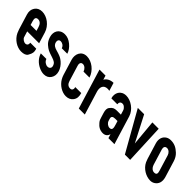

<svg xmlns="http://www.w3.org/2000/svg" viewBox="164 -1320 2166 2166"><g transform="rotate(45 1247.0 -237.5)"><path d="M262.5 -91C242.9 -91 211.2 -111.7 204.7 -133L183 -204H373L332.6 -336C306.8 -420.6 223.5 -482 146 -482C106.6 -482 77.2 -467.5 57.8 -438.5C38.3 -409.5 34.6 -375.3 46.6 -336L102 -155C106.2 -141 111.7 -126.8 118.4 -112.5C152 -41 226.6 6 294.2 6C336.8 6 364.8 -5.2 377.9 -27.5C391.1 -49.8 398.6 -68.3 400.5 -83C402.3 -97.7 401 -112.3 396.5 -127L393.1 -138H298.1C302 -114.3 294.4 -91 262.5 -91ZM173.7 -388C207.7 -388 228.4 -362.8 238.8 -329L253.1 -282H159.1L144.8 -329C134.6 -362.2 138 -388 173.7 -388Z M625.3 -84C597.4 -84 565.4 -106.5 556.1 -137H467.1C475.4 -109.7 489.4 -85.2 509 -63.5C545.3 -23.5 606.3 7 656.1 7C694.8 7 723.5 -7.5 742.3 -36.5C761.1 -65.5 764.6 -99.3 752.8 -138C742.3 -172.1 718.3 -205.7 688.8 -231C658.1 -257.3 639.4 -264.3 601.3 -277L567.2 -287C537.4 -295.8 509.8 -308 499.4 -342C492 -366.1 500 -393 529.8 -393C557.3 -393 584.4 -374.7 593.5 -345H681.5C670.7 -380.3 648.3 -412 614.4 -440C580.5 -468 545.3 -482 508.6 -482C421.2 -482 388.3 -410.8 409.7 -341C420.3 -306.3 436.1 -279.8 457 -261.5C498.5 -225.1 520.4 -217.7 568.2 -202L589.3 -195C610.7 -188.3 627.2 -180.8 638.7 -172.5C650.3 -164.2 658.7 -151.3 664 -134C671.9 -108 657.7 -84 625.3 -84Z M981.3 -90C946.7 -90 926.8 -111.1 916.1 -146L859.3 -332C854.8 -346.7 853.9 -357.8 856.5 -365.5C860.9 -378 867.8 -388 889.1 -388C917.4 -388 943.9 -362.5 953.3 -332H1048.3C1022 -418 937.3 -482 858.4 -482C771.4 -482 742.1 -401.2 763.3 -332L820.1 -146C825.2 -129.3 832.4 -113 841.6 -97C876.9 -35.9 945.4 6 1006.6 6C1045.9 6 1075.7 -8 1095.8 -36C1117.3 -65.9 1119.3 -99.8 1106.1 -143H1011.1C1018.8 -117.8 1012.4 -90 981.3 -90Z M1312.6 -384 1282.6 -482C1229.1 -482 1191.2 -455.4 1176 -425L1160.4 -476H1064.4L1210 0H1306L1220.7 -279C1204.2 -332.7 1216.9 -388 1284.3 -388C1293.5 -388 1303.7 -386.3 1312.6 -384Z M1668 -48 1682.6 0H1778.6L1674.4 -341C1649.5 -422.2 1561.2 -482 1487.3 -482C1401.4 -482 1367.4 -409.5 1388.4 -341H1483.4C1479.6 -364.3 1489 -388 1520 -388C1532.7 -388 1544.1 -383.3 1554.3 -374C1575 -355 1576.4 -347.5 1582.4 -328L1594.9 -287H1530.9C1510.9 -287 1494.7 -283.8 1482.3 -277.5C1469.9 -271.2 1457.5 -259.3 1445.1 -242C1432.8 -224.7 1432 -198.3 1442.8 -163L1459.3 -109C1465 -90.3 1469.9 -70.7 1488.3 -50C1518.4 -12.7 1554.5 6 1596.5 6C1641.8 6 1660.1 -21.2 1668 -48ZM1582.7 -209H1618.7L1632.8 -163C1643.1 -129.4 1653.4 -90 1610.1 -90C1583.6 -90 1554.4 -111.9 1545.8 -140L1538.5 -164C1529.1 -194.9 1544.6 -209 1582.7 -209Z M1945.3 0H2029.3L2008.7 -476H1907.7L1935.9 -168L1776.7 -476H1675.7Z M2102.4 -336 2160.5 -146C2164.8 -132 2169.7 -119.2 2175.3 -107.5C2208.6 -37.6 2286.8 6 2354 6C2374.6 6 2393.3 0.5 2409.9 -10.5C2448.3 -35.9 2466.3 -81.1 2446.5 -146L2388.4 -336C2377.6 -371.3 2360.5 -400 2337.1 -422C2294.3 -462.2 2254.5 -482 2199.8 -482C2177.8 -482 2158.8 -477.2 2142.7 -467.5C2102.5 -443.3 2084.2 -395.5 2102.4 -336ZM2230.2 -389C2257.6 -389 2283.3 -365.9 2292.4 -336L2349.9 -148C2359.2 -117.7 2362.4 -90 2321.6 -90C2292.1 -90 2266.3 -114.1 2256.5 -146L2198.4 -336C2190.3 -362.6 2197.5 -389 2230.2 -389Z"/></g></svg>

Font: Din Kursivschrift
Style: LeftEng
Weight: 400
Version: Version 1.089